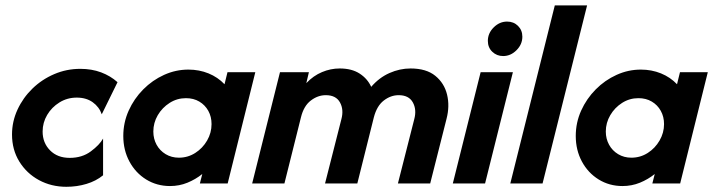

<svg xmlns="http://www.w3.org/2000/svg" viewBox="-20 -687 2671 719"><path d="M228.5 12.5Q172.2 12.5 126 -12.5Q79.9 -37.5 52.4 -81.9Q25 -126.4 25 -183.3Q25 -231.9 45.5 -276.4Q66 -320.8 101.4 -355.2Q136.8 -389.6 183 -409.4Q229.2 -429.2 280.6 -429.2Q323.6 -429.2 358.7 -416Q393.8 -402.8 420.1 -379.2L361.1 -259Q351.4 -286.8 327.1 -304.2Q302.8 -321.5 267.4 -321.5Q231.9 -321.5 202.8 -303.5Q173.6 -285.4 156.6 -256.6Q139.6 -227.8 139.6 -194.4Q139.6 -152.1 167.4 -124Q195.1 -95.8 241 -95.8Q287.5 -95.8 320.1 -120.1Q352.8 -144.4 366 -168.1V-30.6Q339.6 -9 303.8 1.7Q268.1 12.5 228.5 12.5Z M616.7 9.7Q567.4 9.7 527.4 -14.9Q487.5 -39.6 464.6 -82.3Q441.7 -125 441.7 -177.8Q441.7 -227.8 461.8 -272.6Q481.9 -317.4 516.3 -352.1Q550.7 -386.8 594.4 -406.6Q638.2 -426.4 685.4 -426.4Q725.7 -426.4 760.8 -412.2Q795.8 -397.9 820.8 -371.5L831.9 -416.7H936.1L832.6 0H728.5L737.5 -35.4Q712.5 -15.3 681.9 -2.8Q651.4 9.7 616.7 9.7ZM650 -96.5Q683.3 -96.5 711.1 -114.2Q738.9 -131.9 755.6 -160.8Q772.2 -189.6 772.2 -222.2Q772.2 -250 760.1 -271.9Q747.9 -293.8 726.4 -306.6Q704.9 -319.4 676.4 -319.4Q643.1 -319.4 615.3 -301.7Q587.5 -284 570.8 -255.6Q554.2 -227.1 554.2 -194.4Q554.2 -167.4 566.3 -145.1Q578.5 -122.9 600.3 -109.7Q622.2 -96.5 650 -96.5Z M924.3 0 1028.5 -416.7H1136.8L1127.1 -375.7Q1153.5 -403.5 1185.8 -417Q1218.1 -430.6 1252.1 -430.6Q1297.2 -430.6 1326.7 -411.5Q1356.2 -392.4 1370.1 -361.8Q1400 -396.5 1438.5 -413.5Q1477.1 -430.6 1517.4 -430.6Q1576.4 -430.6 1610.1 -403.1Q1643.8 -375.7 1654.2 -332.6Q1664.6 -289.6 1652.1 -241.7L1591 0H1470.1L1531.2 -240.3Q1541 -276.4 1526 -303.5Q1511.1 -330.6 1472.9 -330.6Q1443.1 -330.6 1417 -310.4Q1391 -290.3 1379.9 -247.2L1318.1 0H1197.2L1258.3 -240.3Q1268.1 -276.4 1253.1 -303.5Q1238.2 -330.6 1200 -330.6Q1170.1 -330.6 1143.8 -310.4Q1117.4 -290.3 1106.9 -247.2L1045.1 0Z M1675.7 0 1779.9 -416.7H1900.7L1796.5 0ZM1864.1 -477.1Q1840.3 -477.1 1823.6 -493.1Q1806.9 -509 1806.9 -534Q1806.9 -562.6 1828.8 -584.4Q1850.7 -606.2 1878.9 -606.2Q1903.5 -606.2 1919.8 -590.1Q1936.1 -573.9 1936.1 -549.6Q1936.1 -520.8 1914.2 -499Q1892.4 -477.1 1864.1 -477.1Z M1891 0 2057.6 -666.7H2178.5L2011.8 0Z M2311.1 9.7Q2261.8 9.7 2221.9 -14.9Q2181.9 -39.6 2159 -82.3Q2136.1 -125 2136.1 -177.8Q2136.1 -227.8 2156.2 -272.6Q2176.4 -317.4 2210.8 -352.1Q2245.1 -386.8 2288.9 -406.6Q2332.6 -426.4 2379.9 -426.4Q2420.1 -426.4 2455.2 -412.2Q2490.3 -397.9 2515.3 -371.5L2526.4 -416.7H2630.6L2527.1 0H2422.9L2431.9 -35.4Q2406.9 -15.3 2376.4 -2.8Q2345.8 9.7 2311.1 9.7ZM2344.4 -96.5Q2377.8 -96.5 2405.6 -114.2Q2433.3 -131.9 2450 -160.8Q2466.7 -189.6 2466.7 -222.2Q2466.7 -250 2454.5 -271.9Q2442.4 -293.8 2420.8 -306.6Q2399.3 -319.4 2370.8 -319.4Q2337.5 -319.4 2309.7 -301.7Q2281.9 -284 2265.3 -255.6Q2248.6 -227.1 2248.6 -194.4Q2248.6 -167.4 2260.8 -145.1Q2272.9 -122.9 2294.8 -109.7Q2316.7 -96.5 2344.4 -96.5Z"/></svg>

Font: Afacad
Style: Italic
Weight: 400
Italic angle: -14°
Designer: Kristian Moeller
Foundry: Dicotype
Version: Version 1.000